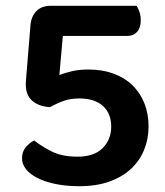

<svg xmlns="http://www.w3.org/2000/svg" viewBox="-20 -628 570 663"><path d="M85 -538Q87 -570 105 -589Q123 -608 155 -608H452Q457 -600 461.5 -587Q466 -574 466 -558Q466 -532 453.5 -518Q441 -504 420 -504H197L185 -369Q203 -376 228 -382Q253 -388 285 -388Q333 -388 371.5 -374Q410 -360 437 -334Q464 -308 478.5 -271.5Q493 -235 493 -191Q493 -149 478 -111.5Q463 -74 433.5 -46Q404 -18 359 -1.5Q314 15 254 15Q209 15 172.5 7.5Q136 0 110 -13Q84 -26 70 -43.5Q56 -61 56 -82Q56 -104 69 -119.5Q82 -135 98 -143Q123 -123 158.5 -105Q194 -87 248 -87Q305 -87 334.5 -116.5Q364 -146 364 -191Q364 -236 335.5 -262Q307 -288 254 -288Q223 -288 199.5 -279.5Q176 -271 153 -258Q115 -260 92 -279.5Q69 -299 69 -337Q69 -342 69.5 -348.5Q70 -355 71 -367L85 -538Z"/></svg>

Font: Baloo Paaji 2 SemiBold
Style: Regular
Weight: 600
Designer: Shuchita Grover, Noopur Datye and Ek Type
Foundry: Ek Type
Version: Version 1.640;hotconv 1.0.111;makeotfexe 2.5.65597; ttfautoh